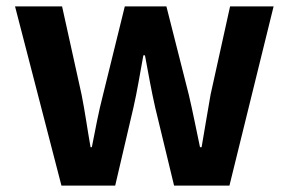

<svg xmlns="http://www.w3.org/2000/svg" viewBox="-20 -580 903 600"><path d="M172 0H340L397 -244C409 -296 417 -348 428 -407H433C444 -348 453 -297 465 -244L524 0H697L835 -560H699L638 -284C628 -229 620 -176 610 -120H605C593 -176 583 -229 570 -284L500 -560H370L302 -284C288 -230 278 -176 267 -120H263C253 -176 246 -229 235 -284L174 -560H27Z"/></svg>

Font: Noto Sans JP
Style: Bold
Weight: 700
Designer: Ryoko NISHIZUKA  (kana, bopomofo & ideographs); Paul D. Hunt (Latin, Greek & Cyrillic); Sandoll Communications , Soo-you
Foundry: Adobe
Version: Version 2.002;hotconv 1.0.116;makeotfexe 2.5.65601